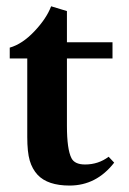

<svg xmlns="http://www.w3.org/2000/svg" viewBox="-20 -573 407 605"><path d="M199.2 11.7Q130.4 11.7 98.6 -22Q81.5 -40.5 73.7 -67.1Q65.9 -93.8 65.9 -141.6V-388.7H10.7V-422.9Q50.3 -434.1 88.4 -474.4Q126.5 -514.6 141.1 -553.2L190.9 -538.1V-439.9H334.5V-388.7H190.9V-176.3Q190.9 -103 205.1 -74.7Q215.3 -54.7 248 -54.7Q290 -54.7 322.3 -79.1L339.8 -60.5Q283.7 11.7 199.2 11.7Z"/></svg>

Font: Elstob 10pt
Style: Bold
Weight: 700
Designer: Peter S. Baker
Version: Version 1.015